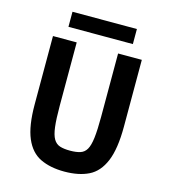

<svg xmlns="http://www.w3.org/2000/svg" viewBox="-126 -959 942 1071"><g transform="rotate(15 345.5 -423.5)"><path d="M345 13Q264 13 206.5 -14.5Q149 -42 119 -112Q89 -182 89 -307V-701H226V-335Q226 -259 231.5 -214Q237 -169 250.5 -146Q264 -123 287 -115.5Q310 -108 346 -108Q381 -108 404.5 -115.5Q428 -123 441 -145.5Q454 -168 459.5 -213.5Q465 -259 465 -335V-701H602V-315Q602 -187 572 -115Q542 -43 485 -15Q428 13 345 13ZM159 -773V-860H531V-773Z"/></g></svg>

Font: Ruda ExtraBold
Style: Regular
Weight: 800
Designer: Mariela Monsalve and Angelina Sanchez
Foundry: Mariela Monsalve and Angelina Sanchez
Version: Version 2.000